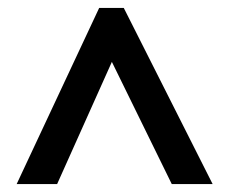

<svg xmlns="http://www.w3.org/2000/svg" viewBox="-20 -737 578 484"><path d="M22 -273H124L262 -581L413 -273H516L292 -717H230Z"/></svg>

Font: Noto Sans Thai SemCond SemBd
Style: Regular
Weight: 600
Width: 4
Designer: Monotype Design Team
Foundry: Monotype Imaging Inc.
Version: Version 2.002